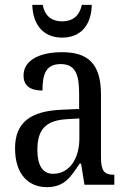

<svg xmlns="http://www.w3.org/2000/svg" viewBox="-20 -761 527 791"><path d="M236 -606C319 -606 357 -666 358 -741H317C307 -693 277 -673 236 -673C195 -673 165 -693 156 -741H113C115 -666 153 -606 236 -606ZM173 10C245 10 271 -31 308 -87H314L328 0H451V-41H448C410 -41 396 -57 396 -113V-372C396 -499 342 -546 236 -546C143 -546 77 -513 77 -450C77 -408 104 -388 155 -388C155 -452 167 -497 230 -497C295 -497 306 -447 306 -373V-312L236 -309C105 -304 42 -256 42 -150C42 -41 99 10 173 10ZM199 -45C154 -45 134 -82 134 -144C134 -223 164 -265 256 -270L307 -273V-191C307 -106 265 -45 199 -45Z"/></svg>

Font: Noto Serif Lao Condensed
Style: Regular
Weight: 400
Width: 3
Designer: Monotype Design Team
Foundry: Monotype Imaging Inc.
Version: Version 2.003